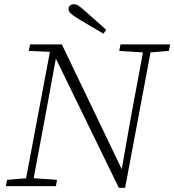

<svg xmlns="http://www.w3.org/2000/svg" viewBox="-20 -885 829 913"><path d="M8 0 14 -30 115 -38H132L251 -30L246 0ZM97 0 222 -663H256L196 -336L133 0ZM547 -643 553 -674H789L783 -643L686 -635H670ZM580 -68 551 -36 603 -331 667 -674H703L575 8H545L240 -618L234 -622L229 -638L117 -643L123 -674H274L565 -68ZM485 -743 472 -725Q442 -742 412 -760Q382 -778 353 -795Q327 -811 316.5 -821Q306 -831 306 -842Q306 -853 313.5 -859Q321 -865 332 -865Q342 -865 353 -858Q364 -851 385 -832Q409 -811 434.5 -788.5Q460 -766 485 -743Z"/></svg>

Font: Source Serif 4 18pt Light
Style: Italic
Weight: 300
Italic angle: -12°
Designer: Frank Grießhammer
Foundry: Adobe Systems Incorporated
Version: Version 4.004;hotconv 1.0.116;makeotfexe 2.5.65601